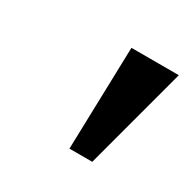

<svg xmlns="http://www.w3.org/2000/svg" viewBox="-69 -796 383 379"><g transform="rotate(30 122.0 -606.0)"><path d="M127 -489.5 133.5 -723H241.5L179 -489.5Z"/></g></svg>

Font: Public Sans
Style: Italic
Weight: 400
Italic angle: -8°
Designer: The Public Sans project authors (U.S. Web Design System). Libre Franklin designed by Pablo Impallari and Rodrigo Fuenzal
Version: Version 1.008; ttfautohint (v1.8.1) -l 8 -r 50 -G 200 -x 14 